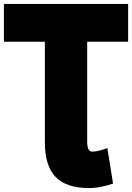

<svg xmlns="http://www.w3.org/2000/svg" viewBox="-30 -743 674 980"><path d="M415 -530V-21Q415 31 440 31Q469 31 518 13L547 194Q479 217 426 217Q308 217 253.5 160Q199 103 199 -17V-530H-10V-723H624V-530Z"/></svg>

Font: Repo
Style: ExtraBlack
Weight: 1000
Designer: Stefan Peev
Foundry: Context Ltd
Version: Version 001.000